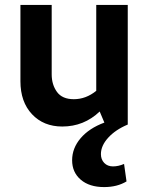

<svg xmlns="http://www.w3.org/2000/svg" viewBox="-20 -506 611 780"><path d="M233 8Q157 8 110 -42Q63 -92 63 -176V-486H190V-204Q190 -162 211.5 -132.5Q233 -103 280 -103Q329 -103 371 -137V-486H499V0Q449 21 419.5 53.5Q390 86 390 120Q390 142 403.5 156Q417 170 439 170Q461 170 484 160L494 231Q456 254 403 254Q343 254 308 224Q273 194 273 145Q273 96 307.5 55.5Q342 15 404 -8L385 -53Q321 8 233 8Z"/></svg>

Font: Cantarell
Style: Bold
Weight: 700
Designer: Dave Crossland, Nikolaus Waxweiler, Florian Fecher, Jacques Le Bailly, Eben Sorkin, Alexei Vanyashin, Alexios Zavras, Em
Version: Version 0.303